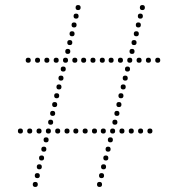

<svg xmlns="http://www.w3.org/2000/svg" viewBox="-20 -746 703 762"><path d="M290 -706Q280 -706 280 -716Q280 -726 290 -726Q300 -726 300 -716Q300 -706 290 -706ZM282 -672Q272 -672 272 -682Q272 -692 282 -692Q292 -692 292 -682Q292 -672 282 -672ZM274 -637Q264 -637 264 -647Q264 -657 274 -657Q284 -657 284 -647Q284 -637 274 -637ZM266 -602Q256 -602 256 -612Q256 -622 266 -622Q276 -622 276 -612Q276 -602 266 -602ZM257 -567Q247 -567 247 -577Q247 -587 257 -587Q267 -587 267 -577Q267 -567 257 -567ZM249 -532Q239 -532 239 -542Q239 -552 249 -552Q259 -552 259 -542Q259 -532 249 -532ZM203 -497Q193 -497 193 -507Q193 -517 203 -517Q213 -517 213 -507Q213 -497 203 -497ZM231 -462Q221 -462 221 -472Q221 -482 231 -482Q241 -482 241 -472Q241 -462 231 -462ZM222 -426Q212 -426 212 -436Q212 -446 222 -446Q232 -446 232 -436Q232 -426 222 -426ZM214 -391Q204 -391 204 -401Q204 -411 214 -411Q224 -411 224 -401Q224 -391 214 -391ZM205 -356Q195 -356 195 -366Q195 -376 205 -376Q215 -376 215 -366Q215 -356 205 -356ZM197 -321Q187 -321 187 -331Q187 -341 197 -341Q207 -341 207 -331Q207 -321 197 -321ZM189 -286Q179 -286 179 -296Q179 -306 189 -306Q199 -306 199 -296Q199 -286 189 -286ZM181 -251Q171 -251 171 -261Q171 -271 181 -271Q191 -271 191 -261Q191 -251 181 -251ZM172 -216Q162 -216 162 -226Q162 -236 172 -236Q182 -236 182 -226Q182 -216 172 -216ZM163 -181Q153 -181 153 -191Q153 -201 163 -201Q173 -201 173 -191Q173 -181 163 -181ZM154 -144Q144 -144 144 -154Q144 -164 154 -164Q164 -164 164 -154Q164 -144 154 -144ZM145 -109Q135 -109 135 -119Q135 -129 145 -129Q155 -129 155 -119Q155 -109 145 -109ZM136 -74Q126 -74 126 -84Q126 -94 136 -94Q146 -94 146 -84Q146 -74 136 -74ZM128 -39Q118 -39 118 -49Q118 -59 128 -59Q138 -59 138 -49Q138 -39 128 -39ZM120 -4Q110 -4 110 -14Q110 -24 120 -24Q130 -24 130 -14Q130 -4 120 -4ZM545 -706Q535 -706 535 -716Q535 -726 545 -726Q555 -726 555 -716Q555 -706 545 -706ZM537 -672Q527 -672 527 -682Q527 -692 537 -692Q547 -692 547 -682Q547 -672 537 -672ZM529 -637Q519 -637 519 -647Q519 -657 529 -657Q539 -657 539 -647Q539 -637 529 -637ZM521 -602Q511 -602 511 -612Q511 -622 521 -622Q531 -622 531 -612Q531 -602 521 -602ZM512 -567Q502 -567 502 -577Q502 -587 512 -587Q522 -587 522 -577Q522 -567 512 -567ZM504 -532Q494 -532 494 -542Q494 -552 504 -552Q514 -552 514 -542Q514 -532 504 -532ZM458 -497Q448 -497 448 -507Q448 -517 458 -517Q468 -517 468 -507Q468 -497 458 -497ZM486 -462Q476 -462 476 -472Q476 -482 486 -482Q496 -482 496 -472Q496 -462 486 -462ZM477 -426Q467 -426 467 -436Q467 -446 477 -446Q487 -446 487 -436Q487 -426 477 -426ZM469 -391Q459 -391 459 -401Q459 -411 469 -411Q479 -411 479 -401Q479 -391 469 -391ZM460 -356Q450 -356 450 -366Q450 -376 460 -376Q470 -376 470 -366Q470 -356 460 -356ZM452 -321Q442 -321 442 -331Q442 -341 452 -341Q462 -341 462 -331Q462 -321 452 -321ZM444 -286Q434 -286 434 -296Q434 -306 444 -306Q454 -306 454 -296Q454 -286 444 -286ZM436 -251Q426 -251 426 -261Q426 -271 436 -271Q446 -271 446 -261Q446 -251 436 -251ZM427 -216Q417 -216 417 -226Q417 -236 427 -236Q437 -236 437 -226Q437 -216 427 -216ZM418 -181Q408 -181 408 -191Q408 -201 418 -201Q428 -201 428 -191Q428 -181 418 -181ZM409 -144Q399 -144 399 -154Q399 -164 409 -164Q419 -164 419 -154Q419 -144 409 -144ZM400 -109Q390 -109 390 -119Q390 -129 400 -129Q410 -129 410 -119Q410 -109 400 -109ZM391 -74Q381 -74 381 -84Q381 -94 391 -94Q401 -94 401 -84Q401 -74 391 -74ZM383 -39Q373 -39 373 -49Q373 -59 383 -59Q393 -59 393 -49Q393 -39 383 -39ZM375 -4Q365 -4 365 -14Q365 -24 375 -24Q385 -24 385 -14Q385 -4 375 -4ZM61 -216Q51 -216 51 -226Q51 -236 61 -236Q71 -236 71 -226Q71 -216 61 -216ZM98 -216Q88 -216 88 -226Q88 -236 98 -236Q108 -236 108 -226Q108 -216 98 -216ZM135 -216Q125 -216 125 -226Q125 -236 135 -236Q145 -236 145 -226Q145 -216 135 -216ZM209 -216Q199 -216 199 -226Q199 -236 209 -236Q219 -236 219 -226Q219 -216 209 -216ZM246 -216Q236 -216 236 -226Q236 -236 246 -236Q256 -236 256 -226Q256 -216 246 -216ZM281 -216Q271 -216 271 -226Q271 -236 281 -236Q291 -236 291 -226Q291 -216 281 -216ZM318 -216Q308 -216 308 -226Q308 -236 318 -236Q328 -236 328 -226Q328 -216 318 -216ZM355 -216Q345 -216 345 -226Q345 -236 355 -236Q365 -236 365 -226Q365 -216 355 -216ZM390 -216Q380 -216 380 -226Q380 -236 390 -236Q400 -236 400 -226Q400 -216 390 -216ZM464 -216Q454 -216 454 -226Q454 -236 464 -236Q474 -236 474 -226Q474 -216 464 -216ZM501 -216Q491 -216 491 -226Q491 -236 501 -236Q511 -236 511 -226Q511 -216 501 -216ZM538 -216Q528 -216 528 -226Q528 -236 538 -236Q548 -236 548 -226Q548 -216 538 -216ZM575 -216Q565 -216 565 -226Q565 -236 575 -236Q585 -236 585 -226Q585 -216 575 -216ZM203 -497Q193 -497 193 -507Q193 -517 203 -517Q213 -517 213 -507Q213 -497 203 -497ZM92 -497Q82 -497 82 -507Q82 -517 92 -517Q102 -517 102 -507Q102 -497 92 -497ZM129 -497Q119 -497 119 -507Q119 -517 129 -517Q139 -517 139 -507Q139 -497 129 -497ZM166 -497Q156 -497 156 -507Q156 -517 166 -517Q176 -517 176 -507Q176 -497 166 -497ZM240 -497Q230 -497 230 -507Q230 -517 240 -517Q250 -517 250 -507Q250 -497 240 -497ZM277 -497Q267 -497 267 -507Q267 -517 277 -517Q287 -517 287 -507Q287 -497 277 -497ZM312 -497Q302 -497 302 -507Q302 -517 312 -517Q322 -517 322 -507Q322 -497 312 -497ZM349 -497Q339 -497 339 -507Q339 -517 349 -517Q359 -517 359 -507Q359 -497 349 -497ZM386 -497Q376 -497 376 -507Q376 -517 386 -517Q396 -517 396 -507Q396 -497 386 -497ZM421 -497Q411 -497 411 -507Q411 -517 421 -517Q431 -517 431 -507Q431 -497 421 -497ZM495 -497Q485 -497 485 -507Q485 -517 495 -517Q505 -517 505 -507Q505 -497 495 -497ZM532 -497Q522 -497 522 -507Q522 -517 532 -517Q542 -517 542 -507Q542 -497 532 -497ZM569 -497Q559 -497 559 -507Q559 -517 569 -517Q579 -517 579 -507Q579 -497 569 -497ZM606 -497Q596 -497 596 -507Q596 -517 606 -517Q616 -517 616 -507Q616 -497 606 -497Z"/></svg>

Font: Raleway Dots 
Style: Regular
Weight: 400
Version: Version 1.000